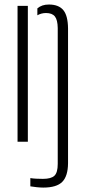

<svg xmlns="http://www.w3.org/2000/svg" viewBox="-20 -626 375 848"><path d="M57.5 0V-600H103V0ZM114 197V160.5Q125.5 162.5 139.8 163.2Q154 164 169.5 164Q206 164 220.5 150Q235 136 235 98V-502Q234.5 -538 222.5 -553.2Q210.5 -568.5 183 -568.5Q163 -568.5 145 -558.5V-589Q155 -597.5 167.5 -601.8Q180 -606 196 -606Q239 -606 259.5 -581.5Q280 -557 280.5 -500V95Q280 152 255 177.2Q230 202.5 171 202.5Q159 202.5 142.2 200.8Q125.5 199 114 197Z"/></svg>

Font: Big Shoulders Stencil Display Thin Light
Style: Regular
Weight: 300
Version: Version 2.001